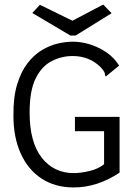

<svg xmlns="http://www.w3.org/2000/svg" viewBox="-20 -813 590 843"><path d="M304 10Q222 10 162.5 -29Q103 -68 71 -139Q39 -210 39 -304Q38 -385 55 -441.5Q72 -498 100.5 -535Q129 -572 164 -593Q199 -614 234.5 -622Q270 -630 301 -630Q362 -629 418 -600.5Q474 -572 503 -525L453 -484L445 -477L441 -483Q441 -492 437.5 -498Q434 -504 423 -517Q373 -567 299 -567Q250 -567 206.5 -544.5Q163 -522 136.5 -468.5Q110 -415 110 -319Q110 -189 163 -121Q216 -53 304 -53Q334 -53 372.5 -62Q411 -71 437 -92V-237H309V-300H505V-55Q407 10 304 10ZM433 -793 470 -755 312 -657H289L122 -756L155 -792L298 -722Z"/></svg>

Font: Inconsolata SemiExpanded
Style: Regular
Weight: 400
Width: 6
Monospace: yes
Designer: Raph Levien, Cyreal, Brenton Simpson
Foundry: Raph Levien, Cyreal, Google
Version: Version 3.000; ttfautohint (v1.8.2.53-6de2)